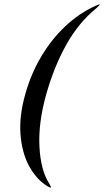

<svg xmlns="http://www.w3.org/2000/svg" viewBox="-20 -743 474 874"><path d="M95 -314Q121 -407 167.8 -485.8Q214.5 -564.5 277 -623.2Q339.5 -682 412.5 -715.5Q433 -724.5 434 -723Q434.5 -722 432 -718.8Q429.5 -715.5 418.5 -705.5Q338 -640.5 281.8 -539.5Q225.5 -438.5 190.5 -314Q154 -184 159.5 -76Q165 32 204.5 93.5Q210.5 103.5 211.5 106.8Q212.5 110 211 111Q209 112.5 194 103.5Q144 72 111.8 11.5Q79.5 -49 73.2 -132Q67 -215 95 -314Z"/></svg>

Font: Fraunces 144pt S000 SemiBold
Style: Italic
Weight: 600
Italic angle: -16°
Version: Version 1.000; ttfautohint (v1.8.3)